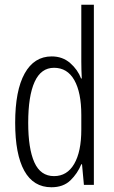

<svg xmlns="http://www.w3.org/2000/svg" viewBox="-20 -780 483 810"><path d="M197 10Q121 10 82.5 -59.5Q44 -129 44 -262Q44 -398 84 -470Q124 -542 198 -542Q244 -542 276 -514Q308 -486 322 -449H325Q324 -469 323.5 -486Q323 -503 323 -520V-760H376V0H334L326 -87H323Q307 -48 277 -19Q247 10 197 10ZM208 -37Q263 -37 293 -88.5Q323 -140 323 -233V-295Q323 -390 293.5 -442Q264 -494 208 -494Q153 -494 126 -434.5Q99 -375 99 -262Q99 -153 125 -95Q151 -37 208 -37Z"/></svg>

Font: Noto Sans Ethiopic ExtraCondensed Light
Style: Regular
Weight: 300
Width: 2
Designer: Monotype Design Team
Foundry: Monotype Imaging Inc.
Version: Version 2.102; ttfautohint (v1.8.4.7-5d5b)